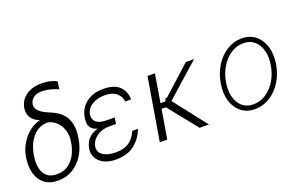

<svg xmlns="http://www.w3.org/2000/svg" viewBox="-92 -1137 2370 1525"><g transform="rotate(-20 1093.0 -374.5)"><path d="M127.8 -623.6Q138.8 -687.1 189.8 -724.1Q240.8 -761 322.1 -761.4Q397.4 -761 449.9 -733L440 -669Q419.4 -679 380.5 -690Q341.6 -701 300.1 -701.3Q257.1 -701 231.2 -680.6Q205.3 -660.2 200.3 -626.4Q198.2 -612.9 205.3 -595.3Q212.4 -577.8 236.9 -558.6Q261.4 -539.4 310.7 -519.9Q403.4 -482.2 435.5 -415.1Q467.7 -348 450.3 -252.8L448.9 -242.9Q437.1 -171.2 401.3 -114Q365.4 -56.8 310.4 -23.4Q255.3 9.9 186.4 9.9Q116.1 9.9 72.3 -24.1Q28.4 -58.2 11.9 -116.8Q-4.6 -175.4 7.1 -248.6L8.5 -258.5Q18.8 -316.8 48.7 -365.2Q78.5 -413.7 120.4 -446.6Q162.3 -479.4 208.8 -490.1L209.9 -492.9Q164.1 -508.5 142 -543.5Q120 -578.5 127.8 -623.6ZM71.4 -248.2 70 -237.2Q61.4 -183.9 70.5 -139.4Q79.5 -94.8 109.7 -67.8Q139.9 -40.8 194.6 -40.8Q248.6 -40.8 287.8 -67.6Q327.1 -94.5 351.2 -139.2Q375.4 -183.9 383.9 -237.2L385.3 -248.2Q393.5 -293.7 381 -337Q368.6 -380.3 338.6 -411.9Q308.6 -443.5 263.8 -453.1Q208.8 -453.1 169.2 -424.9Q129.6 -396.7 105.3 -350Q81 -303.3 71.4 -248.2Z M770.2 -259.6H769.5L769.2 -255.7H711.6Q665.5 -255.7 631.6 -239.5Q597.7 -223.4 577.6 -198Q557.5 -172.6 552.9 -144.5Q545.1 -97.3 585.2 -70.7Q625.4 -44 695 -44Q761.4 -44 803.4 -72.3Q845.5 -100.5 872.5 -160.2H919.7Q893.8 -87.4 833.6 -38.7Q773.4 9.9 674 9.9Q616.8 9.9 575.5 -10.3Q534.1 -30.5 514.4 -66.2Q494.7 -101.9 502.1 -147.7Q505.3 -165.1 515.3 -188.9Q525.2 -212.7 549.7 -235.1Q574.2 -257.5 620.4 -270.6Q580.3 -282.3 565.5 -302.7Q550.8 -323.2 550.4 -346.6Q550.1 -370 553.3 -390.3Q566.8 -465.6 624.1 -509.1Q681.5 -552.6 766.3 -552.6Q856.5 -552.6 901.5 -511.9Q946.4 -471.2 948.9 -398.8H899.5Q894.9 -442.5 860.6 -471.6Q826.3 -500.7 762.1 -501.1Q698.5 -500.7 653.8 -473.4Q609 -446 600.9 -397.7Q594.5 -357.2 622 -332.7Q649.5 -308.2 719.1 -308.2H777Z M1197.4 -528.4 1157.7 -289.8H1194.6L1202.8 -297.2L1212 -319.2L1218.4 -311.1L1458.5 -528.4H1528.8L1245.4 -276.6L1461.3 0H1383.2L1186.8 -244.7H1150.2L1109.4 0H1046.5L1134.6 -528.4Z M1849.8 11.4Q1781.6 11.4 1734.6 -25.6Q1687.5 -62.5 1667.6 -127Q1647.7 -191.4 1661.2 -274.5Q1674.7 -355.5 1714.8 -418.5Q1755 -481.5 1812.9 -517.6Q1870.7 -553.6 1936.8 -553.6Q2005.7 -553.6 2052.7 -516.5Q2099.8 -479.4 2119.7 -414.8Q2139.6 -350.1 2126.4 -267Q2112.9 -186.4 2072.8 -123.4Q2032.7 -60.4 1974.6 -24.5Q1916.5 11.4 1849.8 11.4ZM1850.1 -28.8Q1908.7 -28.8 1957.7 -61.4Q2006.7 -94.1 2040 -149.9Q2073.2 -205.6 2084.2 -274.5Q2095.2 -341.3 2081 -395.2Q2066.8 -449.2 2030.2 -481.2Q1993.6 -513.1 1937.5 -513.1Q1879.6 -513.1 1830.4 -480.1Q1781.2 -447.1 1747.9 -391.3Q1714.5 -335.6 1703.5 -267Q1692.1 -200.6 1706.3 -146.5Q1720.5 -92.3 1757.3 -60.5Q1794 -28.8 1850.1 -28.8Z"/></g></svg>

Font: Inter UI Extra Light
Style: Italic
Weight: 200
Italic angle: -9.39999°
Designer: Rasmus Andersson
Foundry: rsms
Version: 3.2;8d6f07862